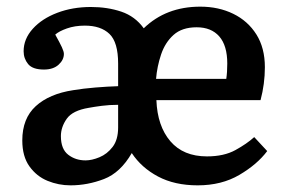

<svg xmlns="http://www.w3.org/2000/svg" viewBox="-20 -543 859 577"><path d="M192 14Q156 14 123 0.5Q90 -13 68.5 -43Q47 -73 47 -121Q47 -187 87.5 -224Q128 -261 200 -272Q230 -277 266.5 -280Q303 -283 335 -284V-352Q335 -416 309 -441Q283 -466 235 -466Q205 -466 181 -457.5Q157 -449 146 -439Q160 -414 166 -401Q172 -388 172 -381Q172 -363 156 -348.5Q140 -334 112 -334Q78 -334 64.5 -350.5Q51 -367 51 -389Q51 -426 78.5 -456.5Q106 -487 152 -504.5Q198 -522 253 -522Q303 -522 344.5 -508Q386 -494 412 -458Q479 -523 582 -523Q637 -523 681 -501.5Q725 -480 750.5 -439.5Q776 -399 776 -341Q776 -291 763 -242H450Q453 -164 492 -118.5Q531 -73 602 -73Q653 -73 687.5 -92Q722 -111 744 -131L783 -89Q753 -49 699.5 -17.5Q646 14 574 14Q505 14 455 -12.5Q405 -39 376 -83Q342 -24 292.5 -5Q243 14 192 14ZM449 -306H660Q663 -326 663 -352Q663 -406 639 -433.5Q615 -461 571 -461Q527 -461 501.5 -438Q476 -415 464 -379Q452 -343 449 -306ZM237 -61Q256 -61 279 -70.5Q302 -80 318.5 -101.5Q335 -123 335 -160V-228Q309 -228 286 -225Q263 -222 247 -219Q198 -211 180.5 -186Q163 -161 163 -134Q163 -95 185 -78Q207 -61 237 -61Z"/></svg>

Font: Literata Medium
Style: Regular
Weight: 500
Designer: Latin by Veronika Burian and Jose Scaglione. Greek by Irene Vlachou. Cyrillic by Vera Evstafieva.
Foundry: TypeTogether
Version: Version 3.103; ttfautohint (v1.8.4.7-5d5b);gftools[0.9.29]